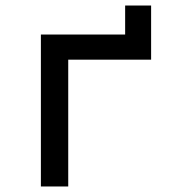

<svg xmlns="http://www.w3.org/2000/svg" viewBox="-20 -675 640 695"><path d="M227 0V-459H527V-655H433V-550H128V0Z"/></svg>

Font: Tekne LDO Medium
Style: Regular
Weight: 500
Monospace: yes
Designer: Alessio Laiso, Mario Rullo, Paolo Rosset
Foundry: Alessio Laiso
Version: Version 1.000;hotconv 1.0.109;makeotfexe 2.5.65596